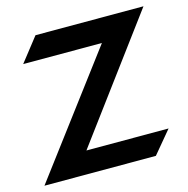

<svg xmlns="http://www.w3.org/2000/svg" viewBox="-92 -667 738 754"><g transform="rotate(-15 277.0 -290.0)"><path d="M-2 0H451L527 -91H193L556 -580H117L41 -483H361Z"/></g></svg>

Font: Charger Sport
Style: Blk
Weight: 900
Designer: Jasper
Foundry: Cannot Into Space Fonts
Version: Version 1.1